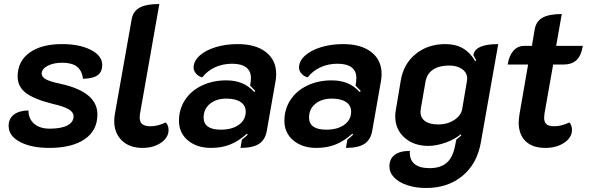

<svg xmlns="http://www.w3.org/2000/svg" viewBox="-20 -729 2941 958"><path d="M23 -101Q23 -137 49 -157Q75 -177 122 -178Q122 -136 150.5 -111.5Q179 -87 228 -87Q285 -87 316 -103Q347 -119 347 -149Q347 -169 323 -183.5Q299 -198 242 -211Q147 -235 107.5 -266.5Q68 -298 68 -347Q68 -423 127 -466Q186 -509 290 -509Q377 -509 433.5 -480Q490 -451 490 -405Q490 -370 467 -353.5Q444 -337 394 -336Q389 -377 364 -396.5Q339 -416 290 -416Q247 -416 217.5 -400.5Q188 -385 188 -362Q188 -345 208.5 -333.5Q229 -322 281 -311Q466 -271 466 -158Q466 -78 402.5 -34.5Q339 9 225 9Q136 9 79.5 -21Q23 -51 23 -101Z M550 -125Q550 -141 553 -159L637 -633Q644 -673 677 -691Q710 -709 775 -709L679 -164Q677 -156 677 -142Q677 -120 690 -109.5Q703 -99 731 -99Q767 -99 807 -118Q821 -104 821 -80Q821 -43 783.5 -17Q746 9 691 9Q626 9 588 -28Q550 -65 550 -125Z M873 -126Q873 -184 903 -230Q933 -276 987 -302Q1041 -328 1109 -328Q1153 -328 1187 -314Q1221 -300 1249 -270L1254 -275Q1251 -279 1228 -302L1231 -322Q1232 -328 1232 -340Q1232 -375 1208 -393Q1184 -411 1138 -411Q1092 -411 1053.5 -393.5Q1015 -376 989 -343Q970 -348 958 -362Q946 -376 946 -392Q946 -424 975.5 -451Q1005 -478 1055.5 -493.5Q1106 -509 1166 -509Q1256 -509 1307 -469Q1358 -429 1358 -360Q1358 -343 1355 -325L1311 -75Q1303 -31 1272 -11Q1241 9 1180 9L1187 -32Q1206 -47 1216 -57L1212 -62Q1171 -25 1128.5 -8Q1086 9 1033 9Q962 9 917.5 -28.5Q873 -66 873 -126ZM1206 -172Q1206 -203 1180.5 -220Q1155 -237 1110 -237Q1059 -237 1027.5 -211Q996 -185 996 -143Q996 -82 1082 -82Q1138 -82 1172 -106.5Q1206 -131 1206 -172Z M1399 -126Q1399 -184 1429 -230Q1459 -276 1513 -302Q1567 -328 1635 -328Q1679 -328 1713 -314Q1747 -300 1775 -270L1780 -275Q1777 -279 1754 -302L1757 -322Q1758 -328 1758 -340Q1758 -375 1734 -393Q1710 -411 1664 -411Q1618 -411 1579.5 -393.5Q1541 -376 1515 -343Q1496 -348 1484 -362Q1472 -376 1472 -392Q1472 -424 1501.5 -451Q1531 -478 1581.5 -493.5Q1632 -509 1692 -509Q1782 -509 1833 -469Q1884 -429 1884 -360Q1884 -343 1881 -325L1837 -75Q1829 -31 1798 -11Q1767 9 1706 9L1713 -32Q1732 -47 1742 -57L1738 -62Q1697 -25 1654.5 -8Q1612 9 1559 9Q1488 9 1443.5 -28.5Q1399 -66 1399 -126ZM1732 -172Q1732 -203 1706.5 -220Q1681 -237 1636 -237Q1585 -237 1553.5 -211Q1522 -185 1522 -143Q1522 -82 1608 -82Q1664 -82 1698 -106.5Q1732 -131 1732 -172Z M1923 101Q1923 64 1949 44Q1975 24 2025 24Q2022 66 2047 88Q2072 110 2124 110Q2178 110 2208.5 83.5Q2239 57 2250 1L2257 -33Q2272 -44 2282 -54L2279 -59Q2250 -34 2203.5 -17.5Q2157 -1 2118 -1Q2044 -1 1998 -42.5Q1952 -84 1952 -149Q1952 -164 1955 -180L1980 -329Q1994 -411 2054.5 -460Q2115 -509 2202 -509Q2253 -509 2289.5 -488Q2326 -467 2351 -424L2356 -428Q2352 -436 2342 -454Q2350 -509 2466 -509L2379 -17Q2360 89 2287 149Q2214 209 2106 209Q2054 209 2012 195Q1970 181 1946.5 156.5Q1923 132 1923 101ZM2286 -184 2310 -326Q2311 -330 2311 -337Q2311 -366 2286 -384Q2261 -402 2221 -402Q2171 -402 2140.5 -381.5Q2110 -361 2103 -321L2080 -189Q2078 -177 2078 -172Q2078 -141 2101 -124.5Q2124 -108 2168 -108Q2212 -108 2246 -130Q2280 -152 2286 -184Z M2568 -118Q2568 -129 2572 -159L2615 -407H2513Q2520 -451 2541.5 -475.5Q2563 -500 2595 -500H2634L2648 -583Q2655 -623 2687.5 -641Q2720 -659 2783 -659L2755 -500H2888Q2880 -451 2856.5 -429Q2833 -407 2791 -407H2740L2697 -164Q2695 -146 2695 -141Q2695 -119 2707 -109Q2719 -99 2746 -99Q2780 -99 2821 -118Q2827 -112 2830.5 -102Q2834 -92 2834 -81Q2834 -43 2795.5 -17Q2757 9 2701 9Q2637 9 2602.5 -24.5Q2568 -58 2568 -118Z"/></svg>

Font: K2D
Style: Bold Italic
Weight: 700
Italic angle: -10°
Designer: Katatrad Aksorn Co.,Ltd.
Foundry: Cadson Demak Co.,Ltd.
Version: Version 1.000; ttfautohint (v1.6)